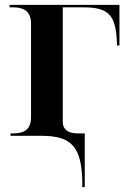

<svg xmlns="http://www.w3.org/2000/svg" viewBox="-20 -556 529 786"><path d="M317 192V210H327V-10H296C263 -10 237 -23 237 -58V-526H321C422 -526 452 -496 458 -394L459 -370H469V-536H19V-526H32C66 -526 107 -518 107 -460V-76C107 -18 68 -10 35 -10H23V0H150C274 0 315 46 317 192Z"/></svg>

Font: Noto Serif Display SemiBold
Style: Regular
Weight: 600
Designer: Monotype Design Team
Foundry: Monotype Imaging Inc.
Version: Version 2.009